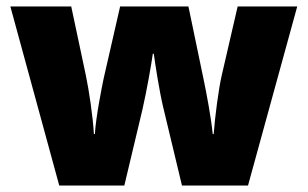

<svg xmlns="http://www.w3.org/2000/svg" viewBox="-20 -573 950 593"><path d="M484 -242 542 0H746L898 -553H714L665 -341C655 -298 644 -213 640 -159H637C632 -211 617 -289 609 -327L562 -553H351L300 -330C296 -311 276 -212 273 -159H270C267 -212 255 -294 245 -341L200 -553H12L163 0H364L420 -235C433 -292 448 -377 452 -407H455C459 -377 472 -292 484 -242Z"/></svg>

Font: Noto Sans Sinhala Black
Style: Regular
Weight: 900
Designer: Jelle Bosma - Monotype Design Team
Foundry: Monotype Imaging Inc.
Version: Version 2.006